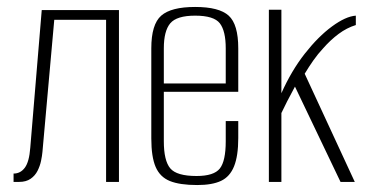

<svg xmlns="http://www.w3.org/2000/svg" viewBox="-20 -523 1072 552"><path d="M19 0V-24Q39 -24 51.5 -41Q64 -58 67 -98L100 -494H322V0H285V-466H136L102 -86Q101 -75 98 -60.5Q95 -46 88 -32Q81 -18 68 -9Q55 0 35 0Z M547 9Q497 9 468.5 -2.5Q440 -14 427.5 -43Q415 -72 415 -125V-384Q415 -453 443.5 -478Q472 -503 541 -503Q610 -503 637.5 -478Q665 -453 665 -384V-259H451V-117Q451 -61 469.5 -39Q488 -17 545 -17Q595 -17 612 -38.5Q629 -60 629 -117V-175H665V-126Q665 -75 653 -45Q641 -15 615.5 -3Q590 9 547 9ZM451 -283H629V-384Q629 -434 612 -456Q595 -478 541 -478Q488 -478 469.5 -456Q451 -434 451 -384Z M753 0V-495H789V-255Q818 -320 856.5 -369Q895 -418 934.5 -447Q974 -476 1003 -478V-451Q977 -443 953.5 -425.5Q930 -408 909 -384Q894 -368 881 -349.5Q868 -331 856 -311L1000 0H959L828 -274Q817 -254 805.5 -231.5Q794 -209 789 -198V0Z"/></svg>

Font: Alumni Sans ExtraLight
Style: Regular
Weight: 250
Version: Version 1.018